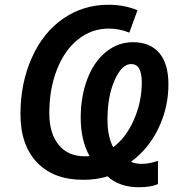

<svg xmlns="http://www.w3.org/2000/svg" viewBox="-20 -745 765 806"><path d="M687 -391.1Q687 -293.9 645.3 -206.8Q603.5 -119.6 529.8 -65.9Q547.9 -57.1 575.2 -57.1Q606.9 -57.1 643.1 -69.8V27.8Q612.8 41 563 41Q481 41 431.2 -4.9Q387.2 9.8 329.1 9.8Q205.1 9.8 135.5 -63Q65.9 -135.7 65.9 -266.1Q65.9 -396 113.5 -502.4Q161.1 -608.9 245.4 -667Q329.6 -725.1 436 -725.1Q500.5 -725.1 557.1 -702.1L522.9 -607.9Q482.4 -625 436 -625Q365.2 -625 308.1 -579.8Q251 -534.7 219 -452.9Q187 -371.1 187 -270Q187 -185.5 226.1 -137.2Q265.1 -88.9 335.9 -88.9H347.2L356 -89.8Q318.8 -156.2 318.8 -251Q318.8 -340.3 346.7 -413.3Q374.5 -486.3 425 -527.1Q475.6 -567.9 538.1 -567.9Q609.9 -567.9 648.4 -522.9Q687 -478 687 -391.1ZM455.1 -127Q508.8 -166.5 542 -241.9Q575.2 -317.4 575.2 -399.9Q575.2 -476.1 530.8 -476.1Q491.2 -476.1 461.2 -408.4Q431.2 -340.8 431.2 -243.2Q431.2 -171.9 455.1 -127Z"/></svg>

Font: Open Sans Semibold
Style: Italic
Weight: 600
Italic angle: -12°
Foundry: Ascender Corporation
Version: Version 1.10